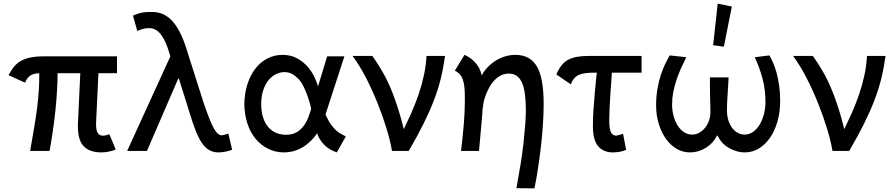

<svg xmlns="http://www.w3.org/2000/svg" viewBox="-20 -831 4922 1057"><path d="M537 8Q508 8 483 0Q458 -8 441 -26Q424 -44 416.5 -71Q409 -98 409 -132Q409 -140 409 -149L422 -428H297Q297 -382 294 -334Q291 -278 285 -222Q279 -166 271 -110.5Q263 -55 253 0H146Q157 -65 167 -122.5Q177 -180 184 -234.5Q191 -289 194 -340Q196 -373 196 -406Q196 -417 196 -428Q185 -427 176 -426Q161 -423 150.5 -417Q140 -411 132 -401Q124 -391 118 -376L27 -417Q42 -446 59 -466Q76 -486 99.5 -498Q123 -510 152.5 -515.5Q182 -521 220 -521H624V-428H522L509 -157Q509 -150 509 -144Q509 -112 518.5 -98Q528 -84 547 -84Q555 -84 564.5 -86.5Q574 -89 582 -92L617 -8Q607 -3 584.5 2.5Q562 8 537 8Z M1183 8Q1155 8 1133 -4Q1111 -16 1092.5 -42.5Q1074 -69 1058 -109.5Q1042 -150 1025 -206L965 -398H961L789 0H680L918 -521L911 -543Q902 -574 890.5 -599Q879 -624 866 -641Q853 -658 837 -667Q821 -676 802 -676Q779 -676 763.5 -671Q748 -666 736 -660L712 -745Q729 -753 751 -759Q773 -765 797 -765Q804 -765 812 -765Q814 -765 817 -765Q855 -765 884 -750Q913 -735 937 -705.5Q961 -676 980 -633Q999 -590 1015 -535L1099 -271Q1118 -215 1132 -179.5Q1146 -144 1158 -123Q1170 -102 1180.5 -94Q1191 -86 1202 -86Q1209 -87 1218 -89.5Q1227 -92 1237 -96L1258 -7Q1245 -1 1223.5 3.5Q1202 8 1183 8Z M1834 8 1814 0Q1796 -8 1780.5 -20Q1765 -32 1751.5 -49Q1738 -66 1729 -88Q1728 -93 1726 -98Q1707 -69 1682 -47Q1654 -21 1618.5 -6.5Q1583 8 1543 8Q1496 8 1456 -12Q1416 -32 1387 -67Q1358 -102 1342 -151Q1326 -200 1325 -258Q1326 -316 1341.5 -365.5Q1357 -415 1384.5 -451.5Q1412 -488 1451 -508.5Q1490 -529 1536 -529Q1581 -529 1616.5 -509.5Q1652 -490 1678.5 -458Q1705 -426 1721 -383Q1727 -370 1731 -356L1781 -521H1876L1772 -201Q1782 -178 1792 -161Q1804 -142 1816 -128Q1828 -114 1839.5 -105.5Q1851 -97 1861 -92L1884 -80ZM1682 -198Q1688 -215 1693 -231Q1690 -244 1687 -258Q1680 -284 1670.5 -309.5Q1661 -335 1649.5 -358Q1638 -381 1622 -397.5Q1606 -414 1587.5 -424Q1569 -434 1545 -434Q1523 -434 1500 -423Q1477 -412 1459 -390.5Q1441 -369 1429.5 -335.5Q1418 -302 1418 -257Q1418 -214 1429 -182Q1440 -150 1458.5 -129.5Q1477 -109 1501.5 -99Q1526 -89 1554 -89Q1592 -89 1616.5 -105Q1641 -121 1657 -145.5Q1673 -170 1682 -198Z M2138 0Q2129 -54 2108.5 -121.5Q2088 -189 2059.5 -260.5Q2031 -332 1996 -400.5Q1961 -469 1921 -523H2030Q2061 -480 2089.5 -429.5Q2118 -379 2142.5 -315.5Q2167 -252 2189 -174Q2196 -148 2203 -120Q2224 -164 2244 -208Q2267 -260 2284.5 -311.5Q2302 -363 2313.5 -415.5Q2325 -468 2328 -523H2430Q2421 -457 2406.5 -398Q2392 -339 2368.5 -278Q2345 -217 2311.5 -149.5Q2278 -82 2230 0Z M2823 205Q2836 135 2846 73Q2856 11 2862 -44Q2868 -99 2871.5 -145Q2875 -191 2875 -230Q2874 -335 2851.5 -380.5Q2829 -426 2781 -426Q2751 -426 2725.5 -409Q2700 -392 2681 -362Q2662 -332 2649 -293Q2640 -264 2637 -232Q2635 -205 2633 -177Q2626 -94 2617 0H2518Q2527 -74 2533 -143.5Q2539 -213 2539 -268Q2539 -277 2539 -285Q2539 -295 2539 -303Q2539 -330 2536.5 -353Q2534 -376 2527.5 -394Q2521 -412 2510 -423.5Q2499 -435 2484 -442L2537 -529Q2566 -516 2585.5 -497.5Q2605 -479 2618 -456Q2627 -438 2632 -416Q2637 -425 2642 -433Q2662 -462 2689.5 -483.5Q2717 -505 2750 -517Q2783 -529 2817 -529Q2898 -529 2935.5 -465.5Q2973 -402 2973 -259Q2973 -208 2969 -146Q2965 -84 2957.5 -21Q2950 42 2941 101.5Q2932 161 2922 206Z M3353 8Q3303 8 3273.5 -25.5Q3244 -59 3244 -137Q3244 -179 3247 -223.5Q3250 -268 3254 -314.5Q3258 -361 3263 -409Q3264 -420 3266 -431H3254Q3226 -431 3205 -428.5Q3184 -426 3168.5 -419.5Q3153 -413 3141.5 -400Q3130 -387 3122 -367L3043 -421Q3055 -450 3070.5 -470Q3086 -490 3107 -501.5Q3128 -513 3156 -518Q3184 -523 3220 -523H3512V-431H3348Q3348 -425 3348 -420Q3344 -372 3341 -325Q3338 -278 3336 -236.5Q3334 -195 3334 -171Q3334 -144 3336.5 -127.5Q3339 -111 3344 -101.5Q3349 -92 3356 -88.5Q3363 -85 3372 -84Q3380 -86 3390.5 -88.5Q3401 -91 3410 -95L3427 -6Q3409 2 3389.5 5Q3370 8 3353 8Z M3592 -253Q3592 -300 3599.5 -342.5Q3607 -385 3618.5 -420Q3630 -455 3643.5 -482Q3657 -509 3667 -526L3758 -516Q3742 -484 3728 -452.5Q3714 -421 3703.5 -389Q3693 -357 3686.5 -324Q3680 -291 3680 -257Q3680 -221 3688.5 -191Q3697 -161 3711.5 -138.5Q3726 -116 3746.5 -103Q3767 -90 3791 -90Q3812 -90 3830 -100.5Q3848 -111 3861.5 -127.5Q3875 -144 3883 -167Q3891 -190 3891 -215Q3891 -226 3890.5 -249.5Q3890 -273 3889 -301Q3888 -386 3888 -405H3991Q3990 -390 3989 -366Q3988 -342 3986 -316.5Q3984 -291 3983 -266.5Q3982 -242 3982 -225Q3982 -196 3989 -171.5Q3996 -147 4009 -129Q4022 -111 4040 -100.5Q4058 -90 4079 -90Q4104 -90 4124.5 -104Q4145 -118 4160 -141.5Q4175 -165 4184 -196.5Q4193 -228 4194 -265Q4194 -299 4190.5 -331Q4187 -363 4179 -394Q4171 -425 4160 -455.5Q4149 -486 4135 -516L4216 -526Q4225 -510 4236 -485.5Q4247 -461 4255.5 -429Q4264 -397 4269.5 -358.5Q4275 -320 4275 -276Q4275 -214 4260 -162Q4245 -110 4219 -72.5Q4193 -35 4157.5 -13.5Q4122 8 4080 8Q4056 8 4033.5 1Q4011 -6 3990.5 -18Q3970 -30 3955 -47Q3940 -64 3931 -84H3927Q3907 -43 3866 -17.5Q3825 8 3779 8Q3739 8 3705.5 -11.5Q3672 -31 3647 -65.5Q3622 -100 3607 -147.5Q3592 -195 3592 -253ZM4009 -795 3965 -574 3906 -582 3931 -811Z M4563 0Q4554 -54 4533.5 -121.5Q4513 -189 4484.5 -260.5Q4456 -332 4421 -400.5Q4386 -469 4346 -523H4455Q4486 -480 4514.5 -429.5Q4543 -379 4567.5 -315.5Q4592 -252 4614 -174Q4621 -148 4628 -120Q4649 -164 4669 -208Q4692 -260 4709.5 -311.5Q4727 -363 4738.5 -415.5Q4750 -468 4753 -523H4855Q4846 -457 4831.5 -398Q4817 -339 4793.5 -278Q4770 -217 4736.5 -149.5Q4703 -82 4655 0Z"/></svg>

Font: Rising Sun Medium
Style: Regular
Weight: 500
Designer: Matt McInerney, Pablo Impallari, Rodrigo Fuenzalida (Raleway font), Stephen Hutchings (Greek), Cristiano Sobral (main ch
Foundry: The Rising Sun Project Authors
Version: Version 4.327; ttfautohint (v1.8.4.7-5d5b-dirty)